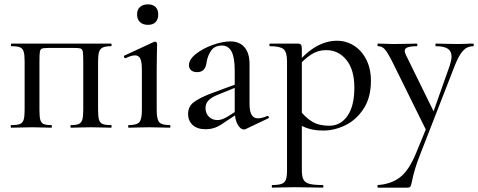

<svg xmlns="http://www.w3.org/2000/svg" viewBox="-20 -586 2194 881"><path d="M490 0Q464 0 450 -1L397 -2L344 -1Q330 0 306 0Q303 0 303 -6Q303 -12 306 -12Q330 -12 341.5 -17Q353 -22 357.5 -36.5Q362 -51 362 -81V-305Q362 -338 360 -349Q358 -360 350.5 -363Q343 -366 320 -366H204Q180 -366 172.5 -363Q165 -360 163 -349Q161 -338 161 -303V-81Q161 -50 165 -36Q169 -22 180 -17Q191 -12 216 -12Q218 -12 218 -6Q218 0 216 0Q191 0 177 -1L128 -2L74 -1Q59 0 32 0Q29 0 29 -6Q29 -12 32 -12Q59 -12 71.5 -17Q84 -22 88.5 -36.5Q93 -51 93 -81V-305Q93 -335 88.5 -349.5Q84 -364 71.5 -369Q59 -374 33 -374Q30 -374 30 -380Q30 -386 33 -386H490Q492 -386 492 -380Q492 -374 490 -374Q464 -374 451.5 -368Q439 -362 434.5 -347.5Q430 -333 430 -303V-81Q430 -50 434.5 -36Q439 -22 451 -17Q463 -12 490 -12Q492 -12 492 -6Q492 0 490 0Z M571 -12Q608 -12 619.5 -25.5Q631 -39 631 -81V-266Q631 -301 624 -316.5Q617 -332 599 -332Q583 -332 556 -319H555Q551 -319 549 -324.5Q547 -330 551 -331L687 -394L691 -395Q694 -395 697.5 -392Q701 -389 701 -385Q701 -378 700 -345Q699 -312 699 -267V-81Q699 -39 710.5 -25.5Q722 -12 759 -12Q762 -12 762 -6Q762 0 759 0Q735 0 720 -1L665 -2L610 -1Q595 0 571 0Q568 0 568 -6Q568 -12 571 -12ZM609 -520Q609 -542 622.5 -554Q636 -566 659 -566Q681 -566 693.5 -554Q706 -542 706 -520Q706 -497 694 -484.5Q682 -472 659 -472Q636 -472 622.5 -484.5Q609 -497 609 -520Z M1099 8Q1083 8 1070 -15.5Q1057 -39 1057 -79V-262Q1057 -322 1042.5 -349.5Q1028 -377 999 -377Q965 -377 949 -354Q933 -331 928 -301Q923 -255 885 -255Q866 -255 856.5 -264Q847 -273 847 -287Q847 -313 879 -338.5Q911 -364 956.5 -380Q1002 -396 1037 -396Q1079 -396 1102 -369Q1125 -342 1125 -292V-108Q1125 -43 1163 -43Q1182 -43 1207 -54H1208Q1212 -54 1213.5 -49.5Q1215 -45 1211 -43L1108 6Q1104 8 1099 8ZM843 -63Q843 -97 869 -117Q895 -137 953 -159L1067 -201L1070 -188L979 -151Q953 -141 938 -126.5Q923 -112 923 -90Q923 -66 938.5 -50.5Q954 -35 978 -35Q997 -35 1021 -49L1080 -86L1082 -72L1009 -24Q986 -7 966 0Q946 7 924 7Q885 7 864 -12.5Q843 -32 843 -63Z M1229 263Q1258 263 1272.5 257.5Q1287 252 1292 238Q1297 224 1297 194V-305Q1297 -347 1281 -360.5Q1265 -374 1219 -374Q1216 -374 1216 -380Q1216 -386 1219 -386H1345Q1357 -386 1361 -381Q1365 -376 1365 -361V194Q1365 224 1372.5 238Q1380 252 1399.5 257.5Q1419 263 1461 263Q1464 263 1464 269Q1464 275 1461 275Q1426 275 1406 274L1331 273L1271 274Q1256 275 1229 275Q1227 275 1227 269Q1227 263 1229 263ZM1332 -25 1354 -82Q1382 -46 1413 -27.5Q1444 -9 1491 -9Q1543 -9 1574.5 -54.5Q1606 -100 1606 -184Q1606 -266 1569.5 -311Q1533 -356 1477 -356Q1439 -356 1408 -336Q1377 -316 1343 -277L1333 -286Q1383 -345 1430 -372Q1477 -399 1526 -399Q1568 -399 1603.5 -377Q1639 -355 1660.5 -313Q1682 -271 1682 -215Q1682 -138 1648 -86.5Q1614 -35 1564 -11Q1514 13 1464 13Q1426 13 1397.5 4.5Q1369 -4 1332 -25Z M1942 -12V25L1780 -303Q1758 -346 1745.5 -360Q1733 -374 1715 -374Q1712 -374 1712 -380Q1712 -386 1715 -386Q1739 -386 1751 -385L1787 -384L1852 -385Q1867 -386 1893 -386Q1895 -386 1895 -380Q1895 -374 1893 -374Q1865 -374 1851 -369Q1837 -364 1837 -352Q1837 -347 1842 -335L1977 -60L1948 -15L2044 -286Q2052 -312 2052 -326Q2052 -351 2034.5 -362.5Q2017 -374 1980 -374Q1978 -374 1978 -380Q1978 -386 1980 -386Q2007 -386 2021 -385L2081 -384L2119 -385Q2129 -386 2151 -386Q2154 -386 2154 -380Q2154 -374 2151 -374Q2124 -374 2105 -353.5Q2086 -333 2068 -288L1909 120Q1880 193 1870 248Q1866 266 1863 270.5Q1860 275 1849 275H1714Q1712 275 1712 269Q1712 263 1714 263Q1774 259 1815.5 227.5Q1857 196 1891 112Z"/></svg>

Font: Cormorant Garamond Medium
Style: Regular
Weight: 500
Designer: Christian Thalmann (Catharsis Fonts)
Foundry: Catharsis Fonts
Version: Version 4.000